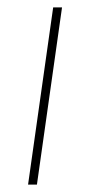

<svg xmlns="http://www.w3.org/2000/svg" viewBox="-20 -500 258 520"><path d="M148 -480 80 0H56L124 -480Z"/></svg>

Font: Exo 2 Thin
Style: Italic
Weight: 250
Italic angle: -8°
Designer: Natanael Gama
Foundry: Natanael Gama
Version: Version 2.010